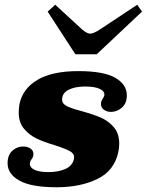

<svg xmlns="http://www.w3.org/2000/svg" viewBox="-20 -780 619 810"><path d="M181 -731 213 -760 324 -658Q346 -638 361 -638Q375 -638 405 -658L559 -760L579 -731L388 -551H298ZM12 -91Q12 -126 32 -144Q52 -162 78 -162Q96 -162 108.5 -153.5Q121 -145 121 -130Q121 -118 113 -108Q106 -99 106 -88Q106 -73 126 -63.5Q146 -54 184 -54Q227 -54 256.5 -67.5Q286 -81 292 -110Q296 -130 276 -141.5Q256 -153 212 -167Q165 -181 134.5 -195.5Q104 -210 81.5 -236.5Q59 -263 59 -305Q59 -322 62 -340Q75 -405 137 -442.5Q199 -480 311 -480Q417 -480 466 -452Q515 -424 515 -378Q515 -344 494.5 -326Q474 -308 448 -308Q431 -308 418.5 -317Q406 -326 406 -341Q406 -353 412 -361.5Q418 -370 420 -377Q423 -394 402 -404.5Q381 -415 339 -415Q296 -415 269 -401Q242 -387 242 -360Q242 -342 262.5 -332Q283 -322 325 -311Q375 -297 406 -283.5Q437 -270 460 -243.5Q483 -217 483 -174Q483 -155 479 -138Q462 -59 390 -24.5Q318 10 219 10Q112 10 62 -18Q12 -46 12 -91Z"/></svg>

Font: Taviraj ExtraBold
Style: Italic
Weight: 800
Italic angle: -12°
Designer: Katatrad Team
Foundry: CadsonDemak
Version: Version 1.001